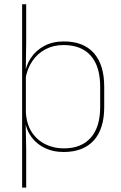

<svg xmlns="http://www.w3.org/2000/svg" viewBox="-20 -684 554 876"><path d="M270 9.5Q220 9.5 180.2 -11Q140.5 -31.5 117 -68.5Q93.5 -105.5 93 -155.5H87L98 -172Q101 -117.5 125.2 -80.8Q149.5 -44 187.8 -25.5Q226 -7 271 -7Q351 -7 394 -55.5Q437 -104 437 -196V-288.5Q437 -381 394.2 -429.8Q351.5 -478.5 269.5 -478.5Q223.5 -478.5 187 -459Q150.5 -439.5 127 -404.5Q103.5 -369.5 96 -323L87 -341.5H92.5Q97.5 -384 120.2 -418.8Q143 -453.5 181.5 -474.2Q220 -495 271.5 -495Q361 -495 408.2 -441.8Q455.5 -388.5 455.5 -288.5V-196Q455.5 -96 407.8 -43.2Q360 9.5 270 9.5ZM99.5 172H81V-664.5H99.5V-495.5L97.5 -356L98 -346.5V-138L97 -130.5L99.5 0Z"/></svg>

Font: Anek Devanagari Medium Thin
Style: Regular
Weight: 250
Version: Version 1.003